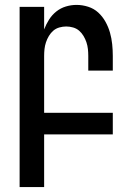

<svg xmlns="http://www.w3.org/2000/svg" viewBox="-20 -548 540 783"><path d="M60 215V-520H160V-428Q168 -449 180 -468Q192 -487 209.5 -501Q227 -515 248.5 -521.5Q270 -528 292 -528Q316 -528 339.5 -520.5Q363 -513 380.5 -497Q398 -481 410 -459.5Q422 -438 428.5 -415Q435 -392 437.5 -368Q440 -344 440 -320V-260H340V-320Q340 -334 338.5 -348Q337 -362 332.5 -375.5Q328 -389 320.5 -401.5Q313 -414 302.5 -423Q292 -432 278 -436Q264 -440 250 -440Q236 -440 222 -436Q208 -432 197.5 -423Q187 -414 179.5 -401.5Q172 -389 167.5 -375.5Q163 -362 161.5 -348Q160 -334 160 -320V-88H440V0H160V215Z"/></svg>

Font: Iosevka Term Curly Semibold
Style: Regular
Weight: 600
Designer: Belleve Invis
Foundry: Belleve Invis
Version: Version 32.3.0